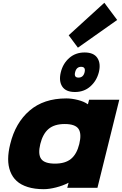

<svg xmlns="http://www.w3.org/2000/svg" viewBox="-20 -1343 873 1373"><path d="M546.9 -313Q564.9 -387.2 541.3 -421.6Q517.6 -456.1 442.9 -456.1Q369.1 -456.1 327.6 -421.1Q286.1 -386.2 268.1 -313Q250.5 -240.2 274.4 -206.5Q298.3 -172.9 373 -172.9Q446.8 -172.9 488 -207Q529.3 -241.2 546.9 -313ZM833 -629.9 676.8 0H460.9L470.2 -35.2H467.8Q431.2 -15.6 381.6 -2.9Q332 9.8 293 9.8Q227.5 9.8 178.5 -5.6Q129.4 -21 99.1 -48.8Q68.8 -76.7 53.5 -116.9Q38.1 -157.2 38.3 -206.1Q38.6 -254.9 53.2 -313Q89.8 -464.4 191.2 -551.8Q292.5 -639.2 454.1 -639.2Q493.7 -639.2 537.6 -627.9Q581.5 -616.7 606.9 -598.1H608.9L617.2 -629.9ZM585 -826.2Q594.2 -865.2 560.1 -865.2Q526.4 -865.2 517.1 -826.2Q507.8 -788.1 541 -788.1Q575.7 -788.1 585 -826.2ZM687 -827.1Q671.4 -765.1 626.2 -725.1Q581.1 -685.1 516.1 -685.1Q450.2 -685.1 424.8 -724.6Q399.4 -764.2 415 -827.1Q430.2 -888.7 475.1 -928.2Q520 -967.8 585 -967.8Q650.4 -967.8 676.3 -928.5Q702.1 -889.2 687 -827.1ZM726.1 -1323.2 817.9 -1200.2 537.1 -1002 471.2 -1090.8Z"/></svg>

Font: Sinkin Sans 900 X Black Italic
Style: Regular
Weight: 950
Italic angle: -112°
Designer: Keith Bates
Foundry: K-Type
Version: Sinkin Sans (version 1.0)  by Keith Bates   •   © 2014   www